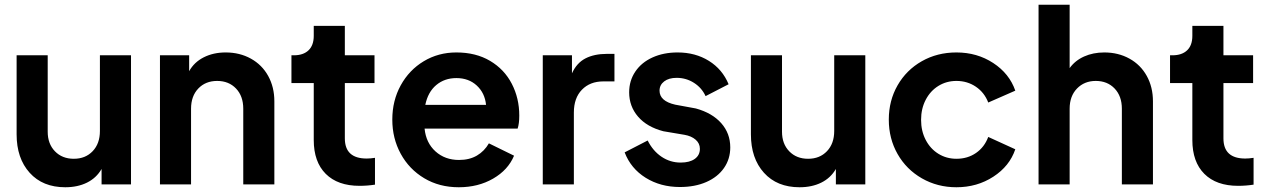

<svg xmlns="http://www.w3.org/2000/svg" viewBox="-20 -777 5341 809"><path d="M50 -211V-544H181V-222Q181 -171 211.5 -139.5Q242 -108 291 -108Q340 -108 370.5 -140Q401 -172 401 -225V-544H532V0H408V-65Q386 -27 346.5 -7.5Q307 12 255 12Q160 12 105 -49Q50 -110 50 -211Z M654 -544H777V-477Q798 -515 838.5 -535.5Q879 -556 931 -556Q990 -556 1037 -530Q1084 -504 1110 -457Q1136 -410 1136 -350V0H1005V-319Q1005 -372 974.5 -404Q944 -436 895 -436Q846 -436 815.5 -404Q785 -372 785 -319V0H654Z M1302 -187V-427H1208V-544H1218Q1258 -544 1280 -565Q1302 -586 1302 -626V-668H1433V-544H1558V-427H1433V-194Q1433 -109 1525 -109Q1541 -109 1560 -112V1Q1528 6 1495 6Q1403 6 1352.5 -44.5Q1302 -95 1302 -187Z M1633 -273Q1633 -353 1668.5 -417.5Q1704 -482 1765.5 -519Q1827 -556 1903 -556Q1985 -556 2045 -520.5Q2105 -485 2136.5 -424Q2168 -363 2168 -290Q2168 -256 2161 -235H1769Q1775 -175 1815 -139Q1855 -103 1914 -103Q1958 -103 1989.5 -121.5Q2021 -140 2040 -173L2146 -121Q2121 -61 2058 -24.5Q1995 12 1913 12Q1831 12 1767.5 -26Q1704 -64 1668.5 -129Q1633 -194 1633 -273ZM2028 -335Q2023 -385 1989 -416.5Q1955 -448 1903 -448Q1853 -448 1818 -418.5Q1783 -389 1772 -335Z M2267 -544H2390V-468Q2410 -512 2447 -531Q2484 -550 2537 -550H2569V-434H2522Q2466 -434 2432 -399Q2398 -364 2398 -303V0H2267Z M2612 -135 2709 -185Q2731 -141 2767.5 -116.5Q2804 -92 2848 -92Q2886 -92 2907.5 -107.5Q2929 -123 2929 -150Q2929 -173 2911 -188.5Q2893 -204 2864 -209L2775 -224Q2706 -242 2668.5 -285.5Q2631 -329 2631 -388Q2631 -437 2657 -475.5Q2683 -514 2729.5 -535Q2776 -556 2835 -556Q2910 -556 2967 -520.5Q3024 -485 3050 -422L2953 -372Q2937 -407 2904 -428Q2871 -449 2831 -449Q2798 -449 2778.5 -434Q2759 -419 2759 -395Q2759 -351 2825 -336L2912 -320Q2981 -301 3019 -258Q3057 -215 3057 -156Q3057 -107 3030.5 -69Q3004 -31 2956 -10Q2908 11 2845 11Q2763 11 2700.5 -28Q2638 -67 2612 -135Z M3144 -211V-544H3275V-222Q3275 -171 3305.5 -139.5Q3336 -108 3385 -108Q3434 -108 3464.5 -140Q3495 -172 3495 -225V-544H3626V0H3502V-65Q3480 -27 3440.5 -7.5Q3401 12 3349 12Q3254 12 3199 -49Q3144 -110 3144 -211Z M3725 -273Q3725 -353 3762 -417.5Q3799 -482 3864 -519Q3929 -556 4010 -556Q4097 -556 4165 -511.5Q4233 -467 4258 -395L4144 -345Q4128 -387 4092 -411.5Q4056 -436 4010 -436Q3968 -436 3934 -415Q3900 -394 3880.5 -356.5Q3861 -319 3861 -272Q3861 -225 3880.5 -187.5Q3900 -150 3934 -129Q3968 -108 4010 -108Q4057 -108 4092.5 -132.5Q4128 -157 4144 -200L4258 -148Q4234 -77 4165.5 -32.5Q4097 12 4010 12Q3930 12 3864.5 -25.5Q3799 -63 3762 -128Q3725 -193 3725 -273Z M4356 -757H4487V-490Q4510 -522 4548 -539Q4586 -556 4633 -556Q4692 -556 4739 -530Q4786 -504 4812 -457Q4838 -410 4838 -350V0H4707V-319Q4707 -372 4676.5 -404Q4646 -436 4597 -436Q4549 -436 4518 -404Q4487 -372 4487 -319V0H4356Z M5004 -187V-427H4910V-544H4920Q4960 -544 4982 -565Q5004 -586 5004 -626V-668H5135V-544H5260V-427H5135V-194Q5135 -109 5227 -109Q5243 -109 5262 -112V1Q5230 6 5197 6Q5105 6 5054.5 -44.5Q5004 -95 5004 -187Z"/></svg>

Font: Evergrow Sans
Style: Bold
Weight: 700
Foundry: 10Web
Version: Version 1.000